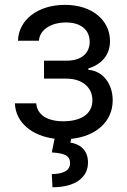

<svg xmlns="http://www.w3.org/2000/svg" viewBox="-20 -573 534 806"><path d="M132.1 -139.2H42.6C45.1 -59.7 112.9 -2.8 209.2 9.2L197.4 66.8C251.4 71 274.1 79.5 274.1 112.2C274.1 144.9 241.5 157.7 197.4 157.7L200.3 213.1C298.3 213.1 349.4 170.5 349.4 109.4C349.4 54 312.5 31.2 275.6 25.6L278.8 9.9C381.4 -0.4 453.1 -61.4 453.1 -152C453.1 -220.2 412.3 -275.6 350.9 -279.8V-285.5C402.7 -301.5 441.8 -339.1 441.8 -400.6C441.8 -486.9 367.9 -552.6 252.8 -552.6C139.2 -552.6 58.2 -490.1 55.4 -402H143.5C146 -447.1 193.2 -478.7 257.1 -478.7C320.7 -478.7 356.5 -446.4 356.5 -397.7C356.5 -352.3 325.3 -318.2 258.5 -318.2H164.8V-242.9H258.5C325.3 -242.9 367.9 -206.3 367.9 -152C367.9 -89.8 312.9 -63.9 245.7 -63.9C180 -63.9 136 -89.8 132.1 -139.2Z"/></svg>

Font: Magic Ui Pro
Style: Regular
Weight: 400
Designer: Stefan Endress, Andreas Faust
Version: Version 1.000;FEAKit 1.0